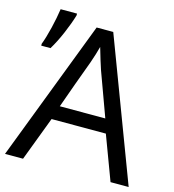

<svg xmlns="http://www.w3.org/2000/svg" viewBox="-112 -851 854 944"><g transform="rotate(15 315.0 -379.0)"><path d="M537.1 0 453.1 -224.6H176.8L91.8 0H0L274.4 -716.8H358.9L629.4 0ZM431.2 -295.9 349.1 -520.5Q335.9 -559.6 315.9 -628.9Q306.2 -591.3 290 -544.9Q243.7 -420.4 199.7 -295.9ZM80.1 -757.8H163.6V-748.5Q151.4 -707 128.9 -654.1Q106.4 -601.1 81.5 -560.1H34.2V-569.8Q47.9 -605.5 60.8 -659.2Q73.7 -712.9 80.1 -757.8Z"/></g></svg>

Font: Viking Open Sans
Style: Regular
Weight: 400
Foundry: Ascender Corporation
Version: Version 2.001